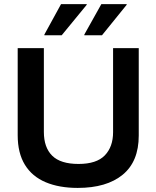

<svg xmlns="http://www.w3.org/2000/svg" viewBox="-20 -911 767 941"><path d="M360.8 10Q270 10 203.8 -17.9Q137.5 -45.8 102.1 -103.3Q66.7 -160.8 66.7 -248.3V-675H195V-264.2Q195 -188.3 235.8 -147.9Q276.7 -107.5 365 -107.5Q453.3 -107.5 493.8 -149.6Q534.2 -191.7 534.2 -263.3V-675H660V-246.7Q660 -119.2 581.2 -54.6Q502.5 10 360.8 10ZM393.3 -738.3V-741.7L476.7 -890.8H600.8V-887.5L480 -738.3ZM197.5 -738.3V-741.7L279.2 -890.8H405V-887.5L282.5 -738.3Z"/></svg>

Font: Funnel Display SemiBold
Style: Regular
Weight: 600
Designer: NORD ID, Kristian Moeller
Foundry: Dicotype
Version: Version 1.000